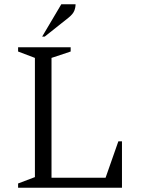

<svg xmlns="http://www.w3.org/2000/svg" viewBox="-20 -882 663 902"><path d="M65 0V-20L144 -50V-610L65 -640V-660H312V-640L222 -610V-47H476L536 -218H553V0ZM178 -710 268 -862H335Q335 -847 329 -831.5Q323 -816 302 -799L190 -710Z"/></svg>

Font: Spectral Light
Style: Regular
Weight: 300
Designer: Jean-Baptiste Levee
Foundry: Production Type
Version: Version 2.001